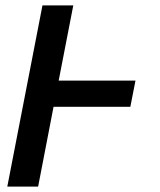

<svg xmlns="http://www.w3.org/2000/svg" viewBox="-20 -690 590 710"><path d="M7 0 137 -670H251L197 -392H481L462 -295H178L121 0Z"/></svg>

Font: Lode
Style: Bold Italic
Weight: 700
Italic angle: -11°
Monospace: yes
Designer: Belleve Invis
Foundry: Belleve Invis
Version: Version 29.2.0; ttfautohint (v1.8.3)